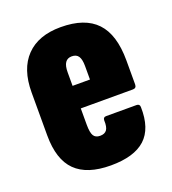

<svg xmlns="http://www.w3.org/2000/svg" viewBox="-101 -581 596 664"><g transform="rotate(-20 197.0 -248.5)"><path d="M196 6Q109 6 66.5 -36Q24 -78 24 -167V-325Q24 -411 68.5 -457Q113 -503 195 -503Q284 -503 327 -457.5Q370 -412 370 -317V-229Q370 -215 357 -215H165V-155Q165 -126 172 -114.5Q179 -103 196 -103Q213 -103 220.5 -113.5Q228 -124 227 -148Q227 -160 238 -160H350Q362 -160 362 -148Q364 -69 323 -31.5Q282 6 196 6ZM165 -298H229V-348Q229 -372 221.5 -383.5Q214 -395 197 -395Q181 -395 173 -383.5Q165 -372 165 -348Z"/></g></svg>

Font: Sofia Sans Extra Condensed Black
Style: Regular
Weight: 900
Designer: Botio Nikoltchev, Ani Petrova
Foundry: lettersoup
Version: Version 4.101